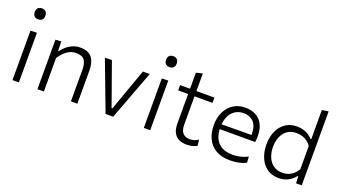

<svg xmlns="http://www.w3.org/2000/svg" viewBox="-62 -1269 3192 1808"><g transform="rotate(20 1534.5 -365.0)"><path d="M93.5 0Q93.5 -55.5 93.5 -107Q93.5 -158.5 93.5 -219.5V-269.5Q93.5 -312.5 93.5 -350Q93.5 -387.5 93.5 -423Q93.5 -458.5 93.5 -495.5L157.5 -497.5Q157.5 -460.5 157.5 -424.8Q157.5 -389 157.5 -351.2Q157.5 -313.5 157.5 -269.5V-219.5Q157.5 -158.5 157.5 -107Q157.5 -55.5 157.5 0ZM123.5 -620Q100.5 -620 85.8 -633.5Q71 -647 71 -675Q71 -702.5 85.8 -716.2Q100.5 -730 124.5 -730Q148.5 -730 163 -715.8Q177.5 -701.5 177.5 -675Q177.5 -647 163 -633.5Q148.5 -620 123.5 -620Z M343.5 0Q343.5 -55.5 343.5 -107Q343.5 -158.5 343.5 -219.5V-269.5Q343.5 -324 343.5 -381.5Q343.5 -439 343.5 -495.5L401 -499.5L403 -406.5H411Q426.5 -428.5 451.8 -451.5Q477 -474.5 511.8 -490.5Q546.5 -506.5 591.5 -506.5Q672 -506.5 707.8 -460.8Q743.5 -415 743.5 -329Q743.5 -296.5 743.5 -272.5Q743.5 -248.5 743.5 -219.5Q743.5 -161 743.5 -108.2Q743.5 -55.5 743.5 0H679Q679 -55.5 679 -108Q679 -160.5 679 -217V-315Q679 -379 656 -411.8Q633 -444.5 572.5 -444.5Q535.5 -444.5 505.5 -429.8Q475.5 -415 451.5 -390.2Q427.5 -365.5 408 -335.5V-217Q408 -158 408 -106.8Q408 -55.5 408 0Z M1026 0Q1008.5 -46.5 990.8 -94.2Q973 -142 955.5 -187L922.5 -275Q902 -329.5 881 -385.2Q860 -441 839 -495.5L908.5 -498Q932 -432.5 954.8 -368Q977.5 -303.5 1001.5 -237.5L1060.5 -71.5H1068.5L1128 -238Q1151.5 -304.5 1174.5 -368.2Q1197.5 -432 1220 -495.5H1288.5Q1268 -440.5 1247 -384.8Q1226 -329 1205 -274L1172 -185Q1154.5 -138 1137.2 -92.5Q1120 -47 1102.5 0Z M1409.5 0Q1409.5 -55.5 1409.5 -107Q1409.5 -158.5 1409.5 -219.5V-269.5Q1409.5 -312.5 1409.5 -350Q1409.5 -387.5 1409.5 -423Q1409.5 -458.5 1409.5 -495.5L1473.5 -497.5Q1473.5 -460.5 1473.5 -424.8Q1473.5 -389 1473.5 -351.2Q1473.5 -313.5 1473.5 -269.5V-219.5Q1473.5 -158.5 1473.5 -107Q1473.5 -55.5 1473.5 0ZM1439.5 -620Q1416.5 -620 1401.8 -633.5Q1387 -647 1387 -675Q1387 -702.5 1401.8 -716.2Q1416.5 -730 1440.5 -730Q1464.5 -730 1479 -715.8Q1493.5 -701.5 1493.5 -675Q1493.5 -647 1479 -633.5Q1464.5 -620 1439.5 -620Z M1840.5 10.5Q1792.5 10.5 1759.5 -7Q1726.5 -24.5 1709.5 -59.5Q1692.5 -94.5 1692.5 -147.5Q1692.5 -194 1692.5 -239.2Q1692.5 -284.5 1692.5 -326.5Q1692.5 -368.5 1692.5 -406Q1692.5 -443.5 1692.5 -474.5Q1692.5 -524 1692.5 -567Q1692.5 -610 1692.5 -656L1756.5 -671.5Q1756.5 -635 1756.5 -604.5Q1756.5 -574 1756.5 -543.2Q1756.5 -512.5 1756.5 -474.5V-160Q1756.5 -103.5 1780.5 -75.5Q1804.5 -47.5 1854.5 -47.5Q1874 -47.5 1896.5 -54.2Q1919 -61 1936 -74.5L1943 -15.5Q1933 -8 1917.2 -2.2Q1901.5 3.5 1881.8 7Q1862 10.5 1840.5 10.5ZM1593 -442.5V-495.5H1937V-442.5Q1886.5 -442.5 1834.5 -442.5Q1782.5 -442.5 1733.5 -442.5H1708.5Z M2275.5 10Q2188.5 10 2131.8 -23.8Q2075 -57.5 2047.2 -116.5Q2019.5 -175.5 2019.5 -251Q2019.5 -325.5 2047.2 -383.2Q2075 -441 2125.8 -473.8Q2176.5 -506.5 2246 -506.5Q2307 -506.5 2351.8 -481.8Q2396.5 -457 2420.5 -410Q2444.5 -363 2444.5 -295.5Q2444.5 -277.5 2443.8 -262.8Q2443 -248 2440.5 -233.5L2383.5 -266.5Q2384.5 -274.5 2384.8 -282Q2385 -289.5 2385 -296.5Q2385 -374.5 2347 -413.2Q2309 -452 2247 -452Q2196 -452 2159.8 -427Q2123.5 -402 2104.2 -358Q2085 -314 2085 -257.5V-249Q2085 -187 2106.2 -142Q2127.5 -97 2170.8 -72.5Q2214 -48 2280.5 -48Q2305 -48 2331 -52Q2357 -56 2382.5 -64Q2408 -72 2431.5 -85L2435 -24.5Q2416 -14 2391 -6.2Q2366 1.5 2336.5 5.8Q2307 10 2275.5 10ZM2048 -233.5V-282L2399.5 -284L2440.5 -270.5V-233.5Z M2762.5 10.5Q2691 10.5 2643 -25.5Q2595 -61.5 2571.2 -120.8Q2547.5 -180 2547.5 -249.5Q2547.5 -323 2573 -381.2Q2598.5 -439.5 2647.2 -473Q2696 -506.5 2764.5 -506.5Q2799.5 -506.5 2829.5 -497Q2859.5 -487.5 2882.2 -472Q2905 -456.5 2919.5 -439H2927.5V-494Q2927.5 -557 2927.5 -616.5Q2927.5 -676 2927.5 -731.5L2992 -741Q2992 -680 2992 -619.8Q2992 -559.5 2992 -494V-219.5Q2992 -158.5 2992 -107Q2992 -55.5 2992 0H2935L2932 -68.5H2925Q2904.5 -43 2880 -25.5Q2855.5 -8 2826.2 1.2Q2797 10.5 2762.5 10.5ZM2779 -49Q2812.5 -49 2840 -59.8Q2867.5 -70.5 2889 -90Q2910.5 -109.5 2927.5 -137V-371Q2910.5 -396 2887.2 -412.8Q2864 -429.5 2836.8 -438Q2809.5 -446.5 2780.5 -446.5Q2723.5 -446.5 2686.8 -419.8Q2650 -393 2631.8 -348.2Q2613.5 -303.5 2613.5 -249Q2613.5 -197 2630.8 -151.5Q2648 -106 2684.5 -77.5Q2721 -49 2779 -49Z"/></g></svg>

Font: Commissioner Thin Light
Style: Regular
Weight: 300
Version: Version 1.000